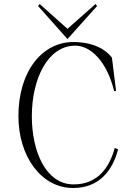

<svg xmlns="http://www.w3.org/2000/svg" viewBox="-20 -925 674 959"><path d="M345 -715C195 -715 72 -574 72 -345C72 -143 187 15 346 14C498 14 551 -106 570 -179L553 -186C528 -92 470 -3 346 -4C210 -5 139 -167 139 -344C139 -532 219 -697 356 -697C432 -697 514 -619 550 -470H560L539 -637C508 -679 445 -715 345 -715ZM170 -895 317 -730 465 -895 457 -905 317 -781 178 -905Z"/></svg>

Font: Sprat Condensed Light
Style: Regular
Weight: 300
Width: 3
Designer: Ethan Nakache
Foundry: Collletttivo
Version: Version 2.000;Glyphs 3.2 (3217)